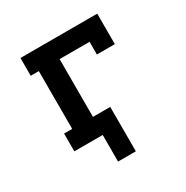

<svg xmlns="http://www.w3.org/2000/svg" viewBox="-157 -662 915 944"><g transform="rotate(-30 300.0 -189.5)"><path d="M246 151V0H85V-101H131V-429H85V-530H521V-357H419V-429H249V-101H347V151Z"/></g></svg>

Font: Iosevka Curly Slab Extended
Style: Bold
Weight: 700
Width: 7
Monospace: yes
Designer: Belleve Invis
Foundry: Belleve Invis
Version: Version 11.1.0; ttfautohint (v1.8.3)